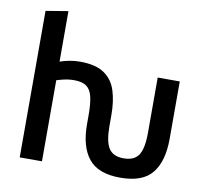

<svg xmlns="http://www.w3.org/2000/svg" viewBox="-85 -870 1052 977"><g transform="rotate(10 441.0 -381.5)"><path d="M597 13Q483 13 433.5 -48.5Q384 -110 384 -225V-273Q384 -332 375.5 -367.5Q367 -403 345 -419Q323 -435 281 -435Q254 -435 228.5 -429Q203 -423 191 -419V0H76V-757L191 -776V-515Q213 -523 240 -528Q267 -533 294 -533Q376 -533 420 -502.5Q464 -472 481 -418Q498 -364 498 -293V-237Q498 -156 520.5 -121.5Q543 -87 597 -87Q652 -87 674.5 -121.5Q697 -156 697 -237V-522H811V-225Q811 -110 762 -48.5Q713 13 597 13Z"/></g></svg>

Font: Ubuntu Sans SemiBold
Style: Regular
Weight: 600
Designer: Dalton Maag Ltd
Foundry: Dalton Maag Ltd
Version: Version 1.006; ttfautohint (v1.8.4.7-5d5b)